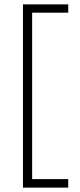

<svg xmlns="http://www.w3.org/2000/svg" viewBox="-20 -700 364 878"><path d="M85 -680H292V-642H127V119H292V158H85Z"/></svg>

Font: Noto Sans Syriac ExtraLight
Style: Regular
Weight: 250
Version: Version 3.000